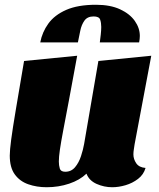

<svg xmlns="http://www.w3.org/2000/svg" viewBox="-20 -766 669 806"><path d="M176 20Q134 20 98.5 7.5Q63 -5 42 -34Q21 -63 21 -113Q21 -135 27 -180.5Q33 -226 46.5 -306Q60 -386 81 -510L304 -532Q284 -422 269.5 -345.5Q255 -269 245.5 -219Q236 -169 231.5 -138Q227 -107 227 -88Q227 -72 231 -58.5Q235 -45 254 -45Q279 -45 295 -64Q311 -83 320 -110.5Q329 -138 333 -161L393 -510L615 -532L545 -160Q544 -152 542 -140Q540 -128 540 -118Q540 -98 552 -80.5Q564 -63 591 -61Q583 -33 559.5 -15Q536 3 507 11.5Q478 20 451 20Q417 20 385.5 6Q354 -8 343 -37Q315 -10 270.5 5Q226 20 176 20ZM149 -588Q157 -631 183 -667Q209 -703 258 -724.5Q307 -746 383 -746Q443 -746 484 -727Q525 -708 546 -678Q567 -648 567 -615Q567 -603 564 -588H399Q401 -603 403 -621Q405 -639 405 -653Q405 -670 400.5 -683.5Q396 -697 373 -697Q347 -697 334.5 -679.5Q322 -662 317 -637Q312 -612 307 -588Z"/></svg>

Font: Sansita Swashed Black
Style: Regular
Weight: 900
Designer: Pablo Cosgaya
Foundry: Omnibus-Type
Version: Version 1.003; ttfautohint (v1.8.3)